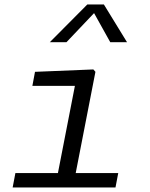

<svg xmlns="http://www.w3.org/2000/svg" viewBox="-20 -822 660 842"><path d="M35.5 0H486.5L498.5 -63H312L398.5 -507L389.5 -517.5L133.5 -507L122 -445.5H308.5L234 -63H47.5ZM198.5 -637H271.5L392.5 -764.5L463.5 -637H537L435.5 -802.5H363Z"/></svg>

Font: Monaspace Neon Light
Style: Italic
Weight: 300
Italic angle: -11°
Designer: Riley Cran & the Lettermatic Team
Foundry: Lettermatic
Version: Version 1.200 (Monaspace Neon)